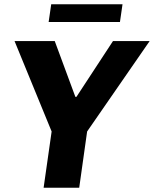

<svg xmlns="http://www.w3.org/2000/svg" viewBox="-20 -878 720 898"><path d="M184 0 221.5 -263 48 -686H236L332.5 -425H337.5L508.5 -686H680L387.5 -263L350.5 0ZM207.5 -775 219.5 -858H553L541 -775Z"/></svg>

Font: Chivo Medium
Style: Italic
Weight: 500
Italic angle: -8.05°
Designer: Hector Gatti
Foundry: Omnibus-Type
Version: Version 2.002